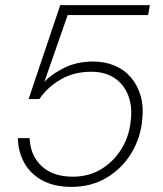

<svg xmlns="http://www.w3.org/2000/svg" viewBox="-20 -720 639 752"><path d="M259 12Q193 12 146.5 -13Q100 -38 75.5 -81.5Q51 -125 50 -179H96Q99 -110 143.5 -69Q188 -28 265 -28Q327 -28 375.5 -57Q424 -86 455 -135.5Q486 -185 492 -247Q499 -302 482.5 -345.5Q466 -389 429 -414Q392 -439 337 -439Q271 -439 219 -409.5Q167 -380 134 -332H92L216 -700H567L560 -661H245L154 -400Q185 -432 234 -455.5Q283 -479 345 -479Q391 -479 429 -463Q467 -447 493 -416.5Q519 -386 531 -344Q543 -302 537 -251Q531 -181 495 -121Q459 -61 398.5 -24.5Q338 12 259 12Z"/></svg>

Font: DM Sans 16pt ExtraLight
Style: Italic
Weight: 250
Italic angle: -10°
Version: Version 4.004;gftools[0.9.30]